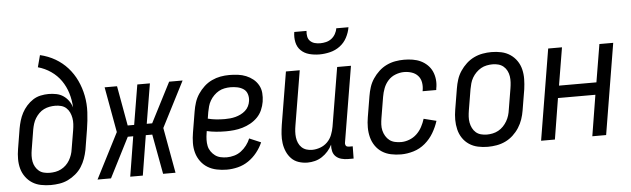

<svg xmlns="http://www.w3.org/2000/svg" viewBox="-48 -913 3595 1094"><g transform="rotate(-5 1750.0 -366.0)"><path d="M204 8Q175 8 147.5 2.5Q120 -3 98 -17Q76 -31 60 -53Q44 -75 37 -101Q30 -127 30 -155.5Q30 -184 35 -213L54 -329Q58 -351 64.5 -373Q71 -395 82 -416Q93 -437 109.5 -455.5Q126 -474 146 -487Q166 -500 189.5 -505Q213 -510 235 -510Q258 -510 280 -505.5Q302 -501 319.5 -489Q337 -477 349.5 -459.5Q362 -442 368 -421Q366 -464 354 -503.5Q342 -543 319 -576Q296 -609 262 -632.5Q228 -656 188 -667L206 -735Q253 -724 292.5 -701Q332 -678 362 -644.5Q392 -611 411.5 -569.5Q431 -528 440 -482Q449 -436 446.5 -387.5Q444 -339 436 -290L417 -174Q412 -149 403.5 -125Q395 -101 381 -79Q367 -57 346 -39.5Q325 -22 302 -11Q279 0 253.5 4Q228 8 204 8ZM204 -62Q220 -62 236.5 -65Q253 -68 268.5 -76Q284 -84 296.5 -96Q309 -108 317.5 -122.5Q326 -137 331.5 -153Q337 -169 339 -185L357 -292Q360 -310 361 -327.5Q362 -345 359 -362Q356 -379 349 -394Q342 -409 330 -420Q318 -431 301.5 -435.5Q285 -440 267 -440Q251 -440 234.5 -437Q218 -434 202.5 -426.5Q187 -419 174.5 -406.5Q162 -394 153 -379.5Q144 -365 139 -349Q134 -333 131 -317L112 -201Q109 -184 108.5 -167Q108 -150 111 -134Q114 -118 122 -104Q130 -90 142 -80Q154 -70 170.5 -66Q187 -62 204 -62Z M471 0 604 -260 557 -520H628L669 -292H706L744 -520H816L778 -292H809L848 -368L926 -520H1003L870 -260L917 0H846L804 -228H767L730 0H658L695 -228H664L548 0Z M1210 8Q1181 8 1152.5 2Q1124 -4 1101 -18Q1078 -32 1061.5 -54.5Q1045 -77 1037.5 -104Q1030 -131 1030.5 -160.5Q1031 -190 1036 -219L1056 -339Q1060 -364 1068 -389Q1076 -414 1091 -436.5Q1106 -459 1126 -477.5Q1146 -496 1170.5 -507.5Q1195 -519 1220 -523.5Q1245 -528 1270 -528Q1295 -528 1319.5 -525Q1344 -522 1366 -513Q1388 -504 1406 -489.5Q1424 -475 1435.5 -454.5Q1447 -434 1449 -409.5Q1451 -385 1447 -360Q1443 -336 1433 -313Q1423 -290 1405.5 -272Q1388 -254 1365.5 -241.5Q1343 -229 1319 -222Q1295 -215 1271 -212.5Q1247 -210 1224 -210Q1196 -210 1168.5 -212.5Q1141 -215 1115 -221L1113 -208Q1110 -190 1109.5 -171.5Q1109 -153 1112.5 -136Q1116 -119 1126 -104.5Q1136 -90 1149.5 -80Q1163 -70 1180.5 -66Q1198 -62 1217 -62Q1237 -62 1258.5 -68Q1280 -74 1298 -87.5Q1316 -101 1330 -119.5Q1344 -138 1352 -158L1418 -130Q1405 -100 1383.5 -73Q1362 -46 1334 -27Q1306 -8 1274 0Q1242 8 1210 8ZM1224 -280Q1239 -280 1254.5 -281.5Q1270 -283 1285 -287Q1300 -291 1314.5 -298Q1329 -305 1341.5 -316Q1354 -327 1361 -341.5Q1368 -356 1370 -371Q1373 -391 1367 -410Q1361 -429 1345.5 -439.5Q1330 -450 1310.5 -454Q1291 -458 1271 -458Q1254 -458 1236.5 -454.5Q1219 -451 1204 -442.5Q1189 -434 1176 -421Q1163 -408 1154 -392.5Q1145 -377 1140.5 -360.5Q1136 -344 1133 -328L1127 -291Q1150 -285 1174.5 -282.5Q1199 -280 1224 -280Z M1672 8Q1646 8 1621.5 0Q1597 -8 1580 -25.5Q1563 -43 1553 -66Q1543 -89 1539.5 -114.5Q1536 -140 1538 -166.5Q1540 -193 1544 -219L1594 -520H1673L1621 -208Q1618 -191 1617 -174Q1616 -157 1618 -140.5Q1620 -124 1626.5 -109Q1633 -94 1644.5 -83Q1656 -72 1671.5 -67Q1687 -62 1704 -62Q1727 -62 1750.5 -70.5Q1774 -79 1791.5 -96.5Q1809 -114 1818 -137Q1827 -160 1831 -183L1887 -520H1966L1894 -87Q1893 -82 1894 -77Q1895 -72 1897.5 -68.5Q1900 -65 1905 -63.5Q1910 -62 1915 -62H1936L1935 8H1903Q1884 8 1865.5 3Q1847 -2 1834 -14Q1821 -26 1816.5 -44.5Q1812 -63 1814 -82Q1804 -62 1789 -45Q1774 -28 1755 -15.5Q1736 -3 1714.5 2.5Q1693 8 1672 8ZM1793 -600Q1763 -600 1735 -607.5Q1707 -615 1687.5 -634Q1668 -653 1662 -681.5Q1656 -710 1661 -740H1731Q1729 -724 1732 -708Q1735 -692 1746 -681.5Q1757 -671 1772 -667Q1787 -663 1803 -663Q1819 -663 1836 -667Q1853 -671 1867 -681.5Q1881 -692 1890 -708Q1899 -724 1901 -740H1971Q1966 -710 1951 -681.5Q1936 -653 1910.5 -634Q1885 -615 1854 -607.5Q1823 -600 1793 -600Z M2207 8Q2177 8 2149 2Q2121 -4 2098.5 -18.5Q2076 -33 2060.5 -55.5Q2045 -78 2038 -105Q2031 -132 2031 -161Q2031 -190 2036 -219L2056 -339Q2060 -364 2068 -389Q2076 -414 2091 -436.5Q2106 -459 2126 -477.5Q2146 -496 2170 -507.5Q2194 -519 2219.5 -523.5Q2245 -528 2270 -528Q2295 -528 2319.5 -524Q2344 -520 2365 -510Q2386 -500 2403 -483.5Q2420 -467 2429.5 -445.5Q2439 -424 2441.5 -399Q2444 -374 2439 -349L2438 -340H2360L2361 -346Q2365 -369 2361 -391Q2357 -413 2343 -428.5Q2329 -444 2308 -451Q2287 -458 2264 -458Q2240 -458 2215 -448.5Q2190 -439 2172.5 -419.5Q2155 -400 2146 -376Q2137 -352 2133 -328L2113 -208Q2110 -190 2109 -172Q2108 -154 2112 -137Q2116 -120 2125 -105Q2134 -90 2147 -80Q2160 -70 2177.5 -66Q2195 -62 2213 -62Q2236 -62 2260 -71Q2284 -80 2302.5 -97.5Q2321 -115 2333 -137.5Q2345 -160 2352 -183L2424 -165Q2413 -130 2393.5 -97Q2374 -64 2344.5 -39Q2315 -14 2278.5 -3Q2242 8 2207 8Z M2703 8Q2674 8 2646.5 2Q2619 -4 2596.5 -19Q2574 -34 2559 -56.5Q2544 -79 2537.5 -106Q2531 -133 2531 -161.5Q2531 -190 2536 -219L2556 -339Q2560 -364 2568 -389Q2576 -414 2591 -436.5Q2606 -459 2626 -477.5Q2646 -496 2670 -507.5Q2694 -519 2719.5 -523.5Q2745 -528 2770 -528Q2799 -528 2826.5 -522Q2854 -516 2876.5 -501Q2899 -486 2914.5 -463.5Q2930 -441 2936.5 -414Q2943 -387 2942.5 -358.5Q2942 -330 2938 -301L2918 -181Q2914 -156 2905.5 -131Q2897 -106 2882.5 -83.5Q2868 -61 2848 -42.5Q2828 -24 2804 -12.5Q2780 -1 2754 3.5Q2728 8 2703 8ZM2704 -62Q2720 -62 2737 -65.5Q2754 -69 2769.5 -77.5Q2785 -86 2797.5 -99Q2810 -112 2819 -127.5Q2828 -143 2833 -159.5Q2838 -176 2840 -192L2860 -312Q2863 -330 2864 -347.5Q2865 -365 2862.5 -381.5Q2860 -398 2852.5 -413Q2845 -428 2832.5 -438.5Q2820 -449 2804 -453.5Q2788 -458 2770 -458Q2754 -458 2736.5 -454.5Q2719 -451 2704 -442.5Q2689 -434 2676 -421Q2663 -408 2654 -392.5Q2645 -377 2640.5 -360.5Q2636 -344 2633 -328L2613 -208Q2610 -190 2609 -172.5Q2608 -155 2611 -138.5Q2614 -122 2621.5 -107Q2629 -92 2641 -81.5Q2653 -71 2669.5 -66.5Q2686 -62 2704 -62Z M3008 0 3094 -520H3173L3137 -304H3351L3387 -520H3466L3380 0H3301L3339 -234H3125L3087 0Z"/></g></svg>

Font: Iosevka Term Curly
Style: Italic
Weight: 400
Italic angle: -9°
Designer: Belleve Invis
Foundry: Belleve Invis
Version: Version 32.3.0